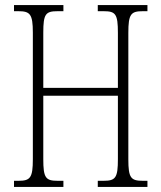

<svg xmlns="http://www.w3.org/2000/svg" viewBox="-20 -734 634 754"><path d="M35 0H229V-24H206C159 -24 150 -36 150 -109V-358H443V-109C443 -36 434 -24 387 -24H364V0H559V-24H541C494 -24 484 -35 484 -108V-605C484 -679 494 -690 541 -690H559V-714H364V-690H387C434 -690 443 -679 443 -605V-389H150V-606C150 -679 159 -690 206 -690H229V-714H35V-690H52C98 -690 109 -679 109 -606V-109C109 -36 99 -24 53 -24H35Z"/></svg>

Font: Noto Serif Thai ExtraCondensed ExtraLight
Style: Regular
Weight: 200
Width: 2
Designer: Monotype Design Team
Foundry: Monotype Imaging Inc.
Version: Version 2.002